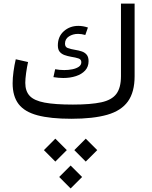

<svg xmlns="http://www.w3.org/2000/svg" viewBox="-20 -665 852 1075"><path d="M311.4 325.9 375.4 390.1 439.7 325.9 375.4 261.8ZM396.1 175.5 460.1 239.7 524.4 175.5 460.1 111.4ZM225.8 175.5 289.8 239.7 354.1 175.5 289.8 111.4ZM334.5 -228.3Q373.2 -228.3 405.4 -238.9Q437.5 -249.4 456.7 -270.2Q475.9 -291.1 475.9 -322.5Q475.9 -345.9 465.5 -358.5Q455.1 -371.2 438 -377Q420.8 -382.8 400.6 -385.9Q374.4 -390.2 359.2 -396.1Q343.9 -402.1 343.9 -420.4Q343.9 -446.9 366 -461.1Q388.1 -475.3 417.2 -475.3Q436.9 -475.3 457.6 -469.1L472.3 -510.9Q445.1 -520.1 418.6 -520.1Q371 -520.1 337.4 -490.3Q303.9 -460.5 303.9 -410.6Q303.9 -388 314 -375.4Q324.2 -362.9 341 -356.8Q357.9 -350.7 378.1 -347.1Q403.6 -343.2 419.5 -337.8Q435.3 -332.5 435.3 -317Q435.3 -300.6 420.9 -291Q406.5 -281.3 384.7 -277Q362.8 -272.7 340.1 -272.7Q327.4 -272.7 314.2 -273.9Q300.9 -275.1 288.8 -277.4L279.1 -233.1Q308.6 -228.3 334.5 -228.3ZM388.4 -79.5Q288.1 -79.5 229.8 -90.5Q171.5 -101.5 146.6 -127.9Q121.6 -154.3 121.6 -201.2Q121.6 -222.8 126.2 -256.5Q130.9 -290.1 137.1 -317.7L68.3 -333.2Q60.4 -300.3 55.6 -264.3Q50.7 -228.3 50.7 -199Q50.7 -126.1 84.1 -82.4Q117.5 -38.7 190 -19.4Q262.6 0 379.7 0Q502.1 0 580.4 -22.4Q658.7 -44.9 696.2 -97.1Q733.7 -149.3 733.7 -238.6V-644.7H657.3V-238.6Q657.3 -173.8 631.5 -139.3Q605.6 -104.8 546.8 -92.2Q488 -79.5 388.4 -79.5Z"/></svg>

Font: Estedad VF
Style: Regular
Weight: 100
Designer: Amin Abedi
Version: Version 7.3